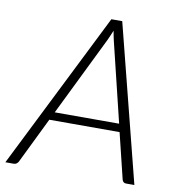

<svg xmlns="http://www.w3.org/2000/svg" viewBox="-98 -781 792 853"><g transform="rotate(10 298.0 -354.0)"><path d="M564.5 0H526.5Q519.5 0 515.5 -3.8Q511.5 -7.5 509.5 -13L459 -220H142L41 -13Q38 -7.5 32.8 -3.8Q27.5 0 20.5 0H-17.5L336 -707.5H385ZM160 -256.5H450.5L363 -616.5Q361 -625.5 358.8 -636.2Q356.5 -647 354.5 -659Q349.5 -647 344.8 -636Q340 -625 336 -616Z"/></g></svg>

Font: Lato Light
Style: Italic
Weight: 300
Italic angle: -7°
Designer: Lukasz Dziedzic
Foundry: tyPoland Lukasz Dziedzic
Version: Version 2.007; 2014-02-27